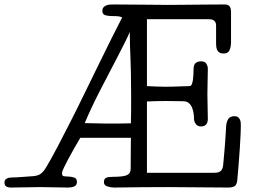

<svg xmlns="http://www.w3.org/2000/svg" viewBox="-61 -841 1135 861"><path d="M991 -320Q1001 -320 1006.5 -315.5Q1012 -311 1015 -304.5Q1018 -298 1018.5 -290.5Q1019 -283 1019 -277Q1019 -268 1018 -240.5Q1017 -213 1014.5 -177Q1012 -141 1009 -102Q1006 -63 1003 -33Q1001 -13 991.5 -6.5Q982 0 961 0Q892 0 827.5 -1Q763 -2 694 -2Q633 -2 572.5 -1.5Q512 -1 451 0Q436 0 420.5 -5Q405 -10 405 -24Q405 -39 414.5 -43.5Q424 -48 444 -48Q491 -48 508 -55.5Q525 -63 525 -84Q525 -130 525.5 -160Q526 -190 526 -223H299Q286 -201 271.5 -175.5Q257 -150 245 -127.5Q233 -105 225 -88Q217 -71 217 -65Q217 -51 226.5 -50.5Q236 -50 248 -49Q258 -49 271 -45Q284 -41 284 -25Q284 -11 273 -5.5Q262 0 242 0Q210 0 180.5 -1Q151 -2 119 -2Q87 -2 54 -1Q21 0 -11 0Q-25 0 -33 -5Q-41 -10 -41 -22Q-41 -34 -32 -39.5Q-23 -45 -9 -45Q2 -45 17 -46Q32 -47 46.5 -48Q61 -49 72.5 -50Q84 -51 88 -51Q110 -53 122 -62Q134 -71 145 -89Q169 -129 197.5 -183.5Q226 -238 257.5 -300Q289 -362 321 -428Q353 -494 383.5 -556Q414 -618 440.5 -671.5Q467 -725 487 -763Q476 -768 462.5 -768.5Q449 -769 438 -769Q426 -769 412 -772.5Q398 -776 398 -792Q398 -802 403 -808Q408 -814 416 -817Q424 -820 432.5 -820.5Q441 -821 449 -821Q482 -821 517 -820.5Q552 -820 584 -820Q616 -820 643.5 -819.5Q671 -819 690 -819Q732 -819 758.5 -819.5Q785 -820 810 -820Q835 -820 866 -820.5Q897 -821 947 -821Q961 -821 968 -813.5Q975 -806 975 -785V-651Q975 -632 968.5 -616.5Q962 -601 942 -601Q930 -601 923 -605.5Q916 -610 913 -616.5Q910 -623 909 -630.5Q908 -638 908 -645V-727Q908 -737 904 -743Q900 -749 894.5 -751.5Q889 -754 882.5 -754.5Q876 -755 871 -755H598V-455Q619 -454 639.5 -453Q660 -452 682 -452Q696 -452 713 -452.5Q730 -453 745.5 -453.5Q761 -454 773 -454.5Q785 -455 790 -455Q796 -455 799.5 -464Q803 -473 804.5 -485Q806 -497 806.5 -509.5Q807 -522 807 -530Q807 -551 816.5 -558.5Q826 -566 841 -566Q858 -566 864.5 -555Q871 -544 871 -533Q871 -504 870 -476.5Q869 -449 869 -420Q869 -391 870 -363Q871 -335 871 -307Q871 -292 863.5 -283Q856 -274 840 -274Q825 -274 817 -285Q809 -296 809 -309Q809 -320 807 -333.5Q805 -347 800 -359Q795 -371 785.5 -379Q776 -387 761 -387Q747 -387 729 -387.5Q711 -388 682 -388Q661 -388 640 -387.5Q619 -387 598 -386V-66H897Q904 -66 911.5 -67Q919 -68 925 -71.5Q931 -75 935 -82.5Q939 -90 940 -103Q941 -115 943 -136Q945 -157 947 -182Q949 -207 950.5 -231Q952 -255 953 -273Q954 -293 962 -306.5Q970 -320 991 -320ZM410 -287Q439 -287 468 -287Q497 -287 526 -288Q527 -314 527 -346.5Q527 -379 527 -425Q527 -481 526 -517.5Q525 -554 524 -581.5Q523 -609 522 -634.5Q521 -660 521 -694V-698Q513 -678 498 -648.5Q483 -619 464.5 -583Q446 -547 425.5 -508Q405 -469 385 -430Q365 -391 348 -354.5Q331 -318 319 -289Q342 -289 364 -288Q386 -287 410 -287Z"/></svg>

Font: Life Savers
Style: Bold
Weight: 700
Designer: Pablo Impallari, Rodrigo Fuenzalida, Brenda Gallo
Foundry: Pablo Impallari, Rodrigo Fuenzalida, Brenda Gallo
Version: Version 3.001; ttfautohint (v0.95) -l 8 -r 50 -G 200 -x 14 -